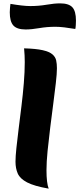

<svg xmlns="http://www.w3.org/2000/svg" viewBox="-20 -1089 471 1140"><path d="M318 -684Q318 -652 311.5 -596Q305 -540 296 -471Q287 -402 278 -330Q269 -258 262.5 -192.5Q256 -127 256 -78Q256 -3 269 31Q183 16 141 -6Q99 -28 85.5 -58.5Q72 -89 72 -129Q72 -160 77.5 -211.5Q83 -263 91 -327Q99 -391 107.5 -460Q116 -529 121.5 -596Q127 -663 127 -720Q127 -739 126 -760Q125 -781 123 -802Q194 -800 233.5 -791Q273 -782 291 -766.5Q309 -751 313.5 -730.5Q318 -710 318 -684ZM132 -914Q81 -914 59.5 -937.5Q38 -961 38 -1016Q38 -1027 39.5 -1043.5Q41 -1060 42 -1066Q77 -1060 107.5 -1056.5Q138 -1053 160 -1053Q210 -1053 256.5 -1061Q303 -1069 337 -1069Q388 -1069 409.5 -1046Q431 -1023 431 -967Q431 -956 430 -939.5Q429 -923 427 -917Q392 -923 362 -926.5Q332 -930 309 -930Q259 -930 213 -922Q167 -914 132 -914Z"/></svg>

Font: Merienda Black
Style: Regular
Weight: 900
Designer: Eduardo Rodriguez Tunni
Foundry: Eduardo Rodriguez Tunni
Version: Version 2.001